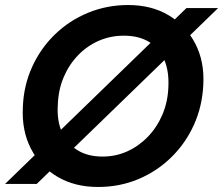

<svg xmlns="http://www.w3.org/2000/svg" viewBox="-36 -732 888 764"><path d="M-16 0 706 -700H832L110 0ZM354 12Q261 12 192 -29Q123 -70 86.5 -141.5Q50 -213 55 -306Q58 -391 91.5 -465Q125 -539 182 -594.5Q239 -650 314 -681Q389 -712 474 -712Q567 -712 635.5 -671Q704 -630 741 -558.5Q778 -487 773 -395Q769 -309 735.5 -235Q702 -161 645 -105.5Q588 -50 514 -19Q440 12 354 12ZM372 -109Q425 -109 471 -130Q517 -151 553 -188.5Q589 -226 610.5 -276.5Q632 -327 634 -387Q637 -449 617.5 -494.5Q598 -540 557.5 -565Q517 -590 457 -590Q403 -590 356.5 -569.5Q310 -549 274 -511.5Q238 -474 217 -424Q196 -374 194 -314Q190 -252 210.5 -206Q231 -160 272 -134.5Q313 -109 372 -109Z"/></svg>

Font: DM Sans 28pt
Style: Bold Italic
Weight: 700
Italic angle: -10°
Version: Version 4.004;gftools[0.9.30]